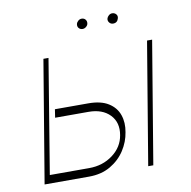

<svg xmlns="http://www.w3.org/2000/svg" viewBox="-78 -767 841 845"><g transform="rotate(-10 342.5 -345.0)"><path d="M156.2 -318.2H305.4Q361.5 -318.2 394.9 -297.2Q428.3 -276.3 440.3 -241.5Q452.4 -206.7 444.6 -164.8Q438.2 -122.9 413.9 -85.2Q389.6 -47.6 348.9 -23.8Q308.2 0 252.8 0H54L144.9 -545.5H167.6L83.8 -36.9H259.9Q320.7 -36.9 365.6 -70.5Q410.5 -104 419 -156.2Q428.6 -211.6 395.1 -246.4Q361.5 -281.2 299.7 -281.2H150.6ZM517 0 608 -545.5H630.7L539.8 0ZM474.4 -644.9Q463.8 -644.9 457.4 -652.9Q451 -660.9 453.1 -670.5Q454.9 -677.9 461.8 -684.1Q468.8 -690.3 477.3 -690.3Q487.9 -690.3 494.7 -682.7Q501.4 -675.1 498.6 -664.8Q493.6 -644.9 474.4 -644.9ZM338.1 -644.9Q327.4 -644.9 321 -652.3Q314.6 -659.8 316.8 -670.5Q318.5 -678.3 325.5 -684.3Q332.4 -690.3 340.9 -690.3Q351.6 -690.3 357.8 -682.9Q364 -675.4 362.2 -664.8Q361.2 -657.3 353.9 -651.1Q346.6 -644.9 338.1 -644.9Z"/></g></svg>

Font: Inter Thin  BETA
Style: Italic
Weight: 100
Italic angle: -9.39999°
Designer: Rasmus Andersson
Foundry: rsms
Version: Version 3.011;git-f93a4a705